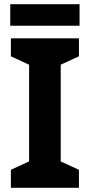

<svg xmlns="http://www.w3.org/2000/svg" viewBox="-20 -897 429 917"><path d="M357 0H32V-86L119 -126V-588L32 -628V-714H357V-628L270 -588V-126L357 -86ZM360 -877V-774H29V-877Z"/></svg>

Font: Noto Sans Tai Tham
Style: Bold
Weight: 700
Designer: Monotype Design Team 2013. Revised by David WIlliams 2020
Foundry: Monotype Imaging Inc.
Version: Version 2.002; ttfautohint (v1.8.4.7-5d5b)